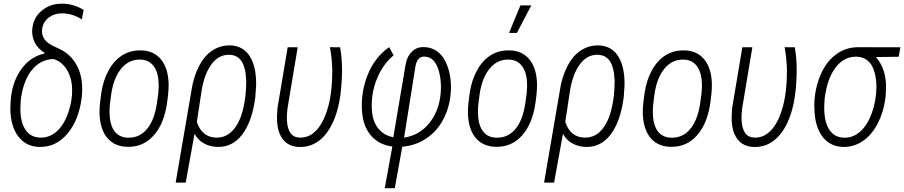

<svg xmlns="http://www.w3.org/2000/svg" viewBox="-20 -784 4888 1038"><path d="M92.3 -242.7 90.3 -201.2Q90.3 -197.3 90.3 -193.8Q90.3 -126 116.2 -85Q143.6 -42 195.8 -40Q198.2 -40 201.2 -40Q251 -40 289.6 -76.2Q330.1 -114.3 352.5 -186Q370.1 -242.2 370.1 -294.9Q370.1 -310.1 368.7 -324.2Q362.8 -377 336.9 -414.3Q311 -451.7 269.5 -464.8Q200.2 -463.4 152.8 -406.2Q105.5 -349.1 92.3 -242.7ZM154.3 -625Q159.2 -688.5 206.1 -726.6Q251.5 -764.2 314.5 -764.2Q315.9 -764.2 317.9 -764.2Q378.4 -763.2 432.1 -730.5L422.4 -679.2Q371.1 -711.9 315.4 -711.9Q273.4 -711.9 243.4 -689Q213.4 -666 207.5 -626.5Q207 -621.1 207 -615.7Q207 -566.9 261.2 -538.6L292 -523.9Q364.3 -493.2 398.4 -424.3Q424.8 -371.1 424.3 -303.2Q424.3 -283.7 422.4 -263.2L421.4 -254.9Q406.7 -135.7 344.7 -61.5Q284.7 10.3 197.8 10.3Q194.8 10.3 191.9 10.3Q121.6 8.3 80.3 -44.4Q39.1 -97.2 36.1 -188Q36.1 -192.9 36.1 -198.2Q36.1 -222.7 39.6 -260.7Q51.3 -353.5 100.1 -416.5Q148.9 -479.5 218.8 -493.7L220.2 -499Q186.5 -519.5 168.9 -552.2Q154.3 -580.1 153.8 -613.8Q153.8 -619.1 154.3 -625Z M580.6 -270 573.2 -210.9 572.3 -184.6Q572.3 -181.2 572.3 -177.7Q572.3 -114.7 596.2 -78.6Q621.6 -41 670.4 -39.6Q673.3 -39.6 676.3 -39.6Q732.9 -39.6 771.5 -83Q812.5 -128.9 827.1 -218.3L835.4 -277.3L837.9 -316.4Q837.9 -319.8 837.9 -323.2Q837.9 -385.3 814 -421.9Q788.6 -460.4 739.7 -461.9Q737.3 -461.9 734.4 -461.9Q675.8 -461.9 635.3 -413.1Q592.8 -361.3 580.6 -270ZM640.6 -484.9Q683.1 -511.7 738.3 -511.7Q741.2 -511.7 743.7 -511.7Q813 -509.8 851.6 -461.4Q889.6 -413.1 891.6 -330.6Q891.6 -327.1 891.6 -323.2Q891.6 -282.7 882.3 -222.2Q865.7 -111.8 809.1 -49.8Q754.4 10.3 672.9 9.8Q669.9 9.8 666.5 9.8Q602.5 7.8 564 -33.7Q525.9 -75.2 519 -152.3L518.1 -170.9Q518.1 -175.3 518.1 -180.2Q518.1 -216.8 527.3 -279.8Q538.1 -351.1 567.4 -403.8Q596.2 -456.5 640.6 -484.9Z M1044.4 -125.5Q1070.3 -43 1147 -40Q1149.4 -40 1152.3 -40Q1209.5 -40 1248.5 -90.8Q1289.6 -144 1304.2 -246.6L1306.2 -260.3Q1311 -303.2 1311 -338.4Q1311 -344.2 1311 -349.6Q1308.1 -420.4 1285.6 -453.4Q1263.2 -486.3 1221.2 -487.8Q1218.8 -487.8 1216.3 -487.8Q1161.1 -487.8 1123 -436Q1083 -381.8 1068.8 -286.6ZM1015.1 -294.9Q1025.4 -367.2 1055.7 -425.8Q1085.9 -484.4 1129.9 -512.2Q1171.4 -538.6 1220.2 -538.6Q1222.7 -538.6 1225.6 -538.6Q1296.9 -535.6 1332 -477.1Q1364.3 -423.8 1364.7 -334.5Q1364.7 -325.7 1364.3 -316.9L1360.4 -260.3L1356 -230Q1337.4 -119.6 1289.1 -56.2Q1237.8 10.3 1161.1 10.3Q1158.2 10.3 1155.8 10.3Q1116.2 9.3 1083.7 -8.1Q1051.3 -25.4 1031.7 -60.5L983.9 203.1H929.7Z M1589.4 -528.3 1534.2 -197.3Q1530.8 -168 1530.8 -146.5Q1530.8 -139.2 1531.2 -133.3Q1536.1 -41.5 1600.6 -40Q1603 -40 1605 -40Q1653.8 -40 1691.9 -81.1Q1731.4 -124 1753.9 -206.1Q1776.4 -288.1 1776.4 -397.9Q1775.9 -463.9 1763.7 -528.8L1818.8 -528.3Q1829.1 -468.8 1829.1 -408.7Q1829.1 -403.3 1829.1 -398.4Q1827.1 -257.8 1797.6 -168.5Q1768.1 -79.1 1716.8 -33.2Q1667.5 10.7 1603.5 10.7Q1600.6 10.7 1598.1 10.7Q1538.1 8.8 1507.3 -33.7Q1477.5 -74.7 1477.5 -147.5Q1477.5 -149.9 1477.5 -152.3L1480 -199.2L1535.2 -528.3Z M2164.6 -40Q2251.5 -52.7 2306.4 -125.5Q2361.3 -198.2 2363.8 -306.2Q2363.8 -310.1 2363.8 -314Q2363.8 -355.5 2354 -394.5Q2343.3 -436.5 2321.8 -458.5Q2301.8 -478 2273.9 -478Q2271.5 -478 2268.6 -478Q2233.9 -474.6 2225.6 -422.9ZM2101.1 8.3Q2029.3 -1.5 1987.3 -49.1Q1945.3 -96.7 1938 -173.8Q1936 -194.8 1936 -215.8Q1936 -297.4 1966.3 -375.5Q2004.4 -473.6 2084 -529.3L2107.9 -484.9Q2049.3 -436.5 2017.6 -357.4Q1989.7 -288.1 1989.7 -214.8Q1989.7 -204.6 1990.2 -194.3Q1992.7 -132.8 2022.7 -92.5Q2052.7 -52.2 2106.4 -42L2171.4 -426.8Q2178.2 -475.6 2205.1 -502.9Q2231 -529.8 2268.6 -529.3Q2270 -529.3 2271.5 -529.3Q2314.9 -528.8 2347.9 -502.7Q2380.9 -476.6 2398.7 -427.7Q2416.5 -378.9 2418 -322.8Q2418 -318.8 2418 -314.9Q2418 -230.5 2386.7 -159.7Q2354 -85.4 2293.5 -41.5Q2232.9 2.4 2154.8 9.3L2114.3 233.4H2060.1Z M2572.3 -270 2564.9 -210.9 2564 -184.6Q2564 -181.2 2564 -177.7Q2564 -114.7 2587.9 -78.6Q2613.3 -41 2662.1 -39.6Q2665 -39.6 2668 -39.6Q2724.6 -39.6 2763.2 -83Q2804.2 -128.9 2818.8 -218.3L2827.1 -277.3L2829.6 -316.4Q2829.6 -319.8 2829.6 -323.2Q2829.6 -385.3 2805.7 -421.9Q2780.3 -460.4 2731.4 -461.9Q2729 -461.9 2726.1 -461.9Q2667.5 -461.9 2627 -413.1Q2584.5 -361.3 2572.3 -270ZM2632.3 -484.9Q2674.8 -511.7 2730 -511.7Q2732.9 -511.7 2735.4 -511.7Q2804.7 -509.8 2843.3 -461.4Q2881.3 -413.1 2883.3 -330.6Q2883.3 -327.1 2883.3 -323.2Q2883.3 -282.7 2874 -222.2Q2857.4 -111.8 2800.8 -49.8Q2746.1 10.3 2664.6 9.8Q2661.6 9.8 2658.2 9.8Q2594.2 7.8 2555.7 -33.7Q2517.6 -75.2 2510.7 -152.3L2509.8 -170.9Q2509.8 -175.3 2509.8 -180.2Q2509.8 -216.8 2519 -279.8Q2529.8 -351.1 2559.1 -403.8Q2587.9 -456.5 2632.3 -484.9ZM2793.5 -754.9H2852.5L2774.4 -606H2731.9Z M3036.1 -125.5Q3062 -43 3138.7 -40Q3141.1 -40 3144 -40Q3201.2 -40 3240.2 -90.8Q3281.2 -144 3295.9 -246.6L3297.9 -260.3Q3302.7 -303.2 3302.7 -338.4Q3302.7 -344.2 3302.7 -349.6Q3299.8 -420.4 3277.3 -453.4Q3254.9 -486.3 3212.9 -487.8Q3210.4 -487.8 3208 -487.8Q3152.8 -487.8 3114.7 -436Q3074.7 -381.8 3060.5 -286.6ZM3006.8 -294.9Q3017.1 -367.2 3047.4 -425.8Q3077.6 -484.4 3121.6 -512.2Q3163.1 -538.6 3211.9 -538.6Q3214.4 -538.6 3217.3 -538.6Q3288.6 -535.6 3323.7 -477.1Q3356 -423.8 3356.4 -334.5Q3356.4 -325.7 3356 -316.9L3352.1 -260.3L3347.7 -230Q3329.1 -119.6 3280.8 -56.2Q3229.5 10.3 3152.8 10.3Q3149.9 10.3 3147.5 10.3Q3107.9 9.3 3075.4 -8.1Q3043 -25.4 3023.4 -60.5L2975.6 203.1H2921.4Z M3517.6 -270 3510.3 -210.9 3509.3 -184.6Q3509.3 -181.2 3509.3 -177.7Q3509.3 -114.7 3533.2 -78.6Q3558.6 -41 3607.4 -39.6Q3610.4 -39.6 3613.3 -39.6Q3669.9 -39.6 3708.5 -83Q3749.5 -128.9 3764.2 -218.3L3772.5 -277.3L3774.9 -316.4Q3774.9 -319.8 3774.9 -323.2Q3774.9 -385.3 3751 -421.9Q3725.6 -460.4 3676.8 -461.9Q3674.3 -461.9 3671.4 -461.9Q3612.8 -461.9 3572.3 -413.1Q3529.8 -361.3 3517.6 -270ZM3577.6 -484.9Q3620.1 -511.7 3675.3 -511.7Q3678.2 -511.7 3680.7 -511.7Q3750 -509.8 3788.6 -461.4Q3826.7 -413.1 3828.6 -330.6Q3828.6 -327.1 3828.6 -323.2Q3828.6 -282.7 3819.3 -222.2Q3802.7 -111.8 3746.1 -49.8Q3691.4 10.3 3609.9 9.8Q3606.9 9.8 3603.5 9.8Q3539.6 7.8 3501 -33.7Q3462.9 -75.2 3456.1 -152.3L3455.1 -170.9Q3455.1 -175.3 3455.1 -180.2Q3455.1 -216.8 3464.4 -279.8Q3475.1 -351.1 3504.4 -403.8Q3533.2 -456.5 3577.6 -484.9Z M4047.4 -528.3 3992.2 -197.3Q3988.8 -168 3988.8 -146.5Q3988.8 -139.2 3989.3 -133.3Q3994.1 -41.5 4058.6 -40Q4061 -40 4063 -40Q4111.8 -40 4149.9 -81.1Q4189.5 -124 4211.9 -206.1Q4234.4 -288.1 4234.4 -397.9Q4233.9 -463.9 4221.7 -528.8L4276.9 -528.3Q4287.1 -468.8 4287.1 -408.7Q4287.1 -403.3 4287.1 -398.4Q4285.2 -257.8 4255.6 -168.5Q4226.1 -79.1 4174.8 -33.2Q4125.5 10.7 4061.5 10.7Q4058.6 10.7 4056.2 10.7Q3996.1 8.8 3965.3 -33.7Q3935.5 -74.7 3935.5 -147.5Q3935.5 -149.9 3935.5 -152.3L3938 -199.2L3993.2 -528.3Z M4438.5 -252.4 4436 -210Q4436 -206.1 4436 -201.7Q4436 -127.9 4461.4 -85.9Q4488.8 -42 4540.5 -39.6Q4543 -39.6 4545.9 -39.6Q4591.8 -39.1 4628.9 -71.3Q4668.5 -105.5 4692.9 -171.9Q4717.3 -238.3 4718.3 -314.5L4717.3 -337.9Q4707 -473.6 4611.3 -477.5Q4608.9 -477.5 4606 -477.5Q4543 -477.5 4498.5 -420.4Q4452.1 -360.8 4438.5 -252.4ZM4838.4 -477.1 4715.3 -475.6Q4768.6 -414.6 4770 -320.8Q4770 -316.9 4770 -312.5Q4770 -223.6 4739.7 -148.4Q4707.5 -69.3 4654.8 -28.8Q4604 10.3 4543 10.3Q4540 10.3 4537.1 10.3Q4466.8 8.3 4425.8 -46.1Q4384.8 -100.6 4382.8 -197.3Q4382.3 -205.1 4382.3 -212.9Q4382.3 -288.1 4408.7 -360.4Q4437 -439.5 4492.4 -484.1Q4547.9 -528.8 4618.7 -528.8L4847.7 -528.3Z"/></svg>

Font: MAUL Condensed Light Italic
Style: Light Italic
Weight: 300
Italic angle: -12°
Designer: MAUL
Version: Version 1.0; 2020; ttfautohint (v1.8.3)